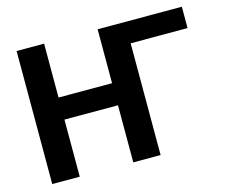

<svg xmlns="http://www.w3.org/2000/svg" viewBox="-100 -851 1184 991"><g transform="rotate(-15 492.5 -355.5)"><path d="M210 -423V-711H63V0H210V-305H496V0H642V-597H946V-711H496V-423Z"/></g></svg>

Font: Asimov
Style: Regular
Weight: 500
Designer: Google
Version: Version 2.000980; 2014